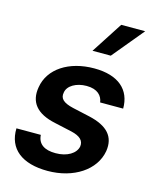

<svg xmlns="http://www.w3.org/2000/svg" viewBox="-120 -881 780 973"><g transform="rotate(15 269.5 -395.0)"><path d="M382.8 -636.4 519.2 -801.1H393.5L286.9 -636.4ZM223.7 10.7C360.1 10.7 468 -60 485.8 -163.4C497.9 -241.1 455.6 -288.7 356.5 -311.1L267 -331C213.4 -343.4 194.6 -362.6 201 -394.2C206 -431.1 251.1 -456.7 304.7 -456.7C362.9 -456.7 387.8 -427.2 392 -393.5H512.8C513.5 -491.5 447.4 -552.6 319.6 -552.6C187.1 -552.6 87 -487.9 71 -387.1C57.2 -307.5 97.7 -255 198.9 -233.7L289.1 -213.8C336.6 -202.8 356.5 -182.5 352.3 -152C345.2 -114.3 300.4 -86.3 240.1 -86.6C181.1 -86.3 147 -109.7 144.2 -157H16.3C13.1 -49 89.8 10.7 223.7 10.7Z"/></g></svg>

Font: Riot Sans 2.0
Style: Bold Italic
Weight: 600
Italic angle: -9.39999°
Designer: Rasmus Andersson
Foundry: rsms
Version: Version 3.006;hotconv 1.0.109;makeotfexe 2.5.65596